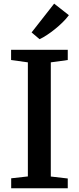

<svg xmlns="http://www.w3.org/2000/svg" viewBox="-20 -1010 423 1030"><path d="M129.5 -63.5V-675.5L39.5 -688V-743H343.5V-688L252.5 -675.5V-63L343.5 -52.5V0H40V-53.5ZM192 -800 149.5 -836 270.5 -990.5 349.5 -928.5Q336 -910 316.5 -890.8Q297 -871.5 275.2 -854Q253.5 -836.5 232.2 -822.5Q211 -808.5 193 -800Z"/></svg>

Font: Merriweather Light 18pt SemiBold
Style: Regular
Weight: 600
Version: Version 2.100